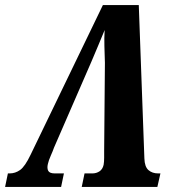

<svg xmlns="http://www.w3.org/2000/svg" viewBox="-46 -734 664 754"><path d="M-26 0 -15 -53H-8Q14 -53 33 -66.5Q52 -80 74 -126L358 -714H499L521 -112Q522 -79 537 -66Q552 -53 575 -53H584L572 0H275L286 -53H317Q332 -53 344.5 -61Q357 -69 361 -87Q363 -99 363 -114.5Q363 -130 363 -140L366 -487Q365 -521 364 -553Q363 -585 365 -616Q352 -585 339 -553.5Q326 -522 313 -492L166 -154Q162 -142 153.5 -123Q145 -104 142 -90Q138 -73 143.5 -63Q149 -53 169 -53H205L194 0Z"/></svg>

Font: Noto Serif ExtraCondensed ExtraBold
Style: Italic
Weight: 800
Width: 2
Italic angle: -12°
Designer: Monotype Design Team
Foundry: Monotype Imaging Inc.
Version: Version 2.013